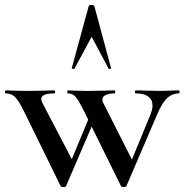

<svg xmlns="http://www.w3.org/2000/svg" viewBox="-32 -750 743 773"><path d="M241 -374Q239 -374 239 -380Q239 -386 241 -386Q258 -386 269 -385L321 -384L389 -385Q404 -386 430 -386Q432 -386 432 -380Q432 -374 430 -374Q407 -374 393.5 -367.5Q380 -361 380 -349Q380 -342 384 -335L506 -94L464 -22L575 -292Q582 -310 582 -326Q582 -349 564.5 -361.5Q547 -374 514 -374Q511 -374 511 -380Q511 -386 514 -386Q541 -386 554 -385L614 -384L654 -385Q664 -386 688 -386Q691 -386 691 -380Q691 -374 688 -374Q661 -374 640.5 -354.5Q620 -335 601 -290L477 -1Q476 3 467 3Q456 3 455 -1L306 -303Q284 -347 272 -360.5Q260 -374 241 -374ZM-9 -374Q-12 -374 -12 -380Q-12 -386 -9 -386Q9 -386 20 -385L78 -384L146 -385Q161 -386 187 -386Q190 -386 190 -380Q190 -374 187 -374Q134 -374 134 -351Q134 -345 139 -335L265 -94L221 -22L330 -285L354 -280L234 -1Q234 3 224 3Q215 3 212 -1L64 -303Q42 -347 27.5 -360.5Q13 -374 -9 -374ZM405 -474 337 -602 268 -474Q267 -471 261.5 -472.5Q256 -474 257 -476L325 -725Q326 -730 336 -730Q347 -730 348 -725L415 -476Q417 -474 411.5 -472.5Q406 -471 405 -474Z"/></svg>

Font: Cormorant Garamond SemiBold
Style: Regular
Weight: 600
Designer: Christian Thalmann (Catharsis Fonts)
Foundry: Catharsis Fonts
Version: Version 4.000